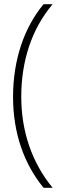

<svg xmlns="http://www.w3.org/2000/svg" viewBox="-20 -734 304 912"><path d="M42 -274C42 -102 94 45 187 158H230C131 38 81 -111 81 -275C81 -441 129 -595 230 -714H187C94 -603 42 -448 42 -274Z"/></svg>

Font: Noto Sans Georgian ExtraLight
Style: Regular
Weight: 200
Designer: Monotype Design Team, Akaki Razmadze
Foundry: Google LLC
Version: Version 2.005